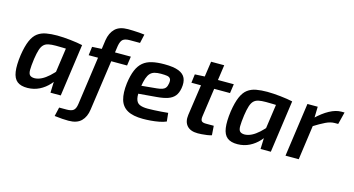

<svg xmlns="http://www.w3.org/2000/svg" viewBox="-93 -1108 3122 1695"><g transform="rotate(15 1468.0 -260.5)"><path d="M311 -503Q337 -503 368.5 -501Q400 -499 432 -495.5Q464 -492 493.5 -487.5Q523 -483 544 -478L470 -409Q424 -411 386.5 -412Q349 -413 322 -413Q282 -413 255.5 -407.5Q229 -402 212 -385.5Q195 -369 184.5 -336.5Q174 -304 166 -250Q157 -183 157 -148Q157 -113 171 -100Q185 -87 214 -87Q245 -88 277 -104Q309 -120 342 -150Q375 -180 408 -220L430 -175Q408 -122 370 -80Q332 -38 283 -13.5Q234 11 176 12Q114 13 80.5 -13.5Q47 -40 38.5 -99.5Q30 -159 43 -253Q56 -337 78 -387.5Q100 -438 133 -462.5Q166 -487 210.5 -495Q255 -503 311 -503ZM424 -483 544 -478 477 0H383L387 -113L373 -124Z M900 -719Q918 -719 946 -718Q974 -717 1002.5 -715Q1031 -713 1051 -710L1033 -629H940Q897 -629 877.5 -613.5Q858 -598 850 -553L764 52Q755 120 716 159Q677 198 600 198Q575 198 543.5 196Q512 194 472 189L491 107H559Q602 107 621.5 91.5Q641 76 647 32L732 -573Q743 -642 782.5 -680.5Q822 -719 900 -719ZM986 -491 974 -407H623L633 -486L724 -491Z M1290 -503Q1375 -503 1421.5 -484.5Q1468 -466 1484 -429.5Q1500 -393 1491 -339Q1483 -292 1460.5 -265Q1438 -238 1398.5 -224.5Q1359 -211 1298 -206L1052 -185L1063 -259L1281 -280Q1311 -283 1329.5 -289.5Q1348 -296 1358.5 -310Q1369 -324 1373 -350Q1378 -379 1369 -393Q1360 -407 1339 -410.5Q1318 -414 1283 -414Q1249 -414 1225 -407.5Q1201 -401 1185 -384Q1169 -367 1158.5 -336.5Q1148 -306 1140 -256Q1129 -184 1137.5 -147.5Q1146 -111 1173.5 -98.5Q1201 -86 1247 -86Q1272 -86 1305 -87.5Q1338 -89 1371.5 -91.5Q1405 -94 1433 -97L1441 -20Q1414 -8 1376.5 -1Q1339 6 1301.5 9Q1264 12 1231 12Q1139 12 1087.5 -17Q1036 -46 1019 -105.5Q1002 -165 1013 -255Q1023 -329 1043.5 -377.5Q1064 -426 1097 -453.5Q1130 -481 1178 -492Q1226 -503 1290 -503Z M1802 -631 1733 -145Q1729 -115 1739 -103Q1749 -91 1780 -91H1851L1857 -6Q1839 0 1814.5 3.5Q1790 7 1767.5 8.5Q1745 10 1731 10Q1664 10 1632 -26Q1600 -62 1609 -126L1682 -631ZM1927 -491 1915 -407H1562L1572 -486L1668 -491Z M2231 -503Q2257 -503 2288.5 -501Q2320 -499 2352 -495.5Q2384 -492 2413.5 -487.5Q2443 -483 2464 -478L2390 -409Q2344 -411 2306.5 -412Q2269 -413 2242 -413Q2202 -413 2175.5 -407.5Q2149 -402 2132 -385.5Q2115 -369 2104.5 -336.5Q2094 -304 2086 -250Q2077 -183 2077 -148Q2077 -113 2091 -100Q2105 -87 2134 -87Q2165 -88 2197 -104Q2229 -120 2262 -150Q2295 -180 2328 -220L2350 -175Q2328 -122 2290 -80Q2252 -38 2203 -13.5Q2154 11 2096 12Q2034 13 2000.5 -13.5Q1967 -40 1958.5 -99.5Q1950 -159 1963 -253Q1976 -337 1998 -387.5Q2020 -438 2053 -462.5Q2086 -487 2130.5 -495Q2175 -503 2231 -503ZM2344 -483 2464 -478 2397 0H2303L2307 -113L2293 -124Z M2694 -491 2691 -366 2701 -352 2652 0H2531L2600 -491ZM2936 -503 2908 -391H2877Q2838 -391 2794.5 -370Q2751 -349 2687 -309L2681 -382Q2742 -441 2799.5 -472Q2857 -503 2907 -503Z"/></g></svg>

Font: Exo 2 SemiBold
Style: Italic
Weight: 600
Italic angle: -8°
Designer: Natanael Gama
Foundry: Natanael Gama
Version: Version 2.010